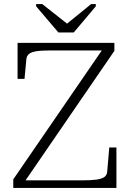

<svg xmlns="http://www.w3.org/2000/svg" viewBox="-20 -920 637 940"><path d="M266 -761H341L449 -889V-900H426L292 -791H325L187 -900H157V-889ZM235 -673Q202 -673 178.5 -671.5Q155 -670 140 -665Q125 -660 117.5 -651.5Q110 -643 109 -629L100 -534H66V-710H540V-671L90 -15L76 -37H380Q424 -37 451 -40.5Q478 -44 491 -53.5Q504 -63 505 -81L515 -198H550V0H45V-42L488 -687L502 -673Z"/></svg>

Font: Roboto Serif 36pt ExtraLight
Style: Regular
Weight: 250
Designer: Greg Gazdowicz
Foundry: Commercial Type
Version: Version 1.008